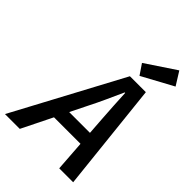

<svg xmlns="http://www.w3.org/2000/svg" viewBox="-310 -984 1091 1091"><g transform="rotate(45 235.5 -438.0)"><path d="M241 -365 192 -266H359L352 -365Q349 -415 345.5 -465Q342 -515 340 -568H336Q312 -515 289.5 -465.5Q267 -416 241 -365ZM-58 0 292 -654H420L490 0H378L365 -184H152L61 0ZM329 -694 287 -756 467 -876 517 -796Z"/></g></svg>

Font: Source Sans Pro SemiBold
Style: Italic
Weight: 600
Italic angle: -11°
Designer: Paul D. Hunt
Foundry: Adobe Systems Incorporated
Version: Version 1.095;hotconv 1.0.109;makeotfexe 2.5.65596